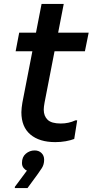

<svg xmlns="http://www.w3.org/2000/svg" viewBox="-20 -710 468 970"><path d="M259 8Q179 8 133.5 -30.5Q88 -69 88 -143Q88 -153 89.5 -166Q91 -179 93 -191L190 -690H302L205 -191Q203 -181 202 -171.5Q201 -162 201 -156Q201 -124 220.5 -105Q240 -86 287 -86Q327 -86 361 -102H370L355 -8Q337 -1 312 3.5Q287 8 259 8ZM59 -451 77 -545H428L409 -451ZM116 152Q108 149 99.5 139Q91 129 91 113Q91 83 110.5 66.5Q130 50 155 50Q176 50 189.5 63Q203 76 203 97Q203 121 191.5 139Q180 157 171 169L119 240H55V234Z"/></svg>

Font: Kufam Medium
Style: Italic
Weight: 500
Italic angle: -11°
Designer: Artur Schmal
Foundry: Original Type
Version: Version 1.301; ttfautohint (v1.8.3)